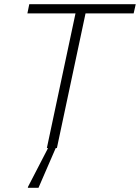

<svg xmlns="http://www.w3.org/2000/svg" viewBox="-20 -708 669 918"><path d="M204 0 341 -644H111L120 -688H629L619 -644H389L252 0ZM113 190 114 185 219 -18H254L252 -13L164 190Z"/></svg>

Font: Saira ExtraLight
Style: Italic
Weight: 200
Italic angle: -12°
Designer: Hector Gatti with collaboration of the Omnibus-Type team
Foundry: Omnibus-Type
Version: Version 1.100; ttfautohint (v1.8.3)